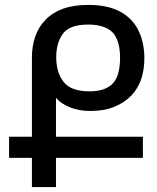

<svg xmlns="http://www.w3.org/2000/svg" viewBox="-20 -762 640 782"><path d="M110 -119H17V-205H110V-527Q110 -574 123.5 -613Q137 -652 165 -681Q194 -711 237 -726.5Q280 -742 339 -742Q420 -742 470.5 -714Q521 -686 544.5 -636.5Q568 -587 568 -525Q568 -478 555 -439.5Q542 -401 514 -372Q487 -344 445.5 -327Q404 -310 349 -310Q305 -310 270 -323Q228 -339 208 -364V-205H562V-119H208V0H110ZM344 -390Q382 -390 406 -400Q430 -410 443 -426Q457 -444 463 -469.5Q469 -495 469 -526Q469 -557 463 -581.5Q457 -606 443 -625Q428 -643 403 -652Q376 -662 340 -662Q264 -662 236.5 -625Q209 -588 209 -529Q209 -467 239 -428.5Q269 -390 344 -390Z"/></svg>

Font: PlemolJP35 Console
Style: Regular
Weight: 400
Version: v2.0.3; ttfautohint (v1.8.4.7-5d5b-dirty) -l 6 -r 45 -G 200 